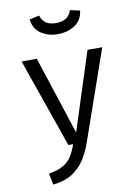

<svg xmlns="http://www.w3.org/2000/svg" viewBox="-106 -861 827 1147"><g transform="rotate(-10 307.5 -287.5)"><path d="M552.3 -540 362.6 3.6Q343.6 58.5 314.6 104.1Q285.6 149.7 239.2 179.7Q192.8 209.7 121.5 216.9L108.2 148.2Q164.1 139 196.4 120Q228.7 101 247.4 71.5Q266.2 42.1 280.5 0H251.8L63.1 -540H155.4L310.3 -65.6L463.1 -540ZM305.6 -663.1Q246.7 -663.1 203.6 -692.6Q160.5 -722.1 154.4 -779L213.8 -791.8Q225.1 -758.5 247.2 -744.4Q269.2 -730.3 305.6 -730.3Q341.5 -730.3 365.6 -744.4Q389.7 -758.5 400.5 -791.8L460 -779Q453.8 -722.1 409.5 -692.6Q365.1 -663.1 305.6 -663.1Z"/></g></svg>

Font: FiraCode Nerd Font Mono
Style: Regular
Weight: 400
Monospace: yes
Designer: Carrois Corporate, Edenspiekermann AG, Nikita Prokopov
Foundry: Carrois Corporate, Edenspiekermann AG, Nikita Prokopov
Version: Version 6.002;Nerd Fonts 3.4.0